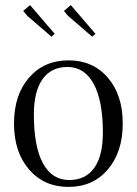

<svg xmlns="http://www.w3.org/2000/svg" viewBox="-20 -716 537 754"><path d="M98 -696 195 -583 182 -572 88 -653 71 -673ZM258 -696 355 -583 342 -572 248 -653 231 -673ZM384 -195Q384 -320 348 -386.5Q312 -453 245 -453Q181 -453 147 -405Q113 -357 113 -266Q113 -141 148.5 -75Q184 -9 252 -9Q316 -9 350 -56.5Q384 -104 384 -195ZM94 -50.5Q35 -119 35 -231Q35 -343 94 -411Q153 -479 249 -479Q345 -479 403.5 -411Q462 -343 462 -231Q462 -119 403.5 -50.5Q345 18 249 18Q153 18 94 -50.5Z"/></svg>

Font: Foglihten068fMac
Style: Regular
Weight: 500
Designer: gluk (gluksza@wp.pl)
Foundry: gluk (gluksza@wp.pl)
Version: Version 0.68